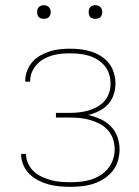

<svg xmlns="http://www.w3.org/2000/svg" viewBox="-20 -717 540 745"><path d="M253 8Q232 8 210.5 6Q189 4 168.5 -1.5Q148 -7 128.5 -17Q109 -27 94 -42Q79 -57 70.5 -77Q62 -97 62 -118V-120H81V-118Q81 -100 89.5 -82Q98 -64 111.5 -51.5Q125 -39 142.5 -31Q160 -23 178 -18Q196 -13 215 -11.5Q234 -10 253 -10Q273 -10 293 -12Q313 -14 332.5 -20Q352 -26 369.5 -37Q387 -48 399.5 -63.5Q412 -79 418.5 -98.5Q425 -118 425 -138Q425 -158 418.5 -177.5Q412 -197 398.5 -212Q385 -227 367 -236.5Q349 -246 329.5 -251.5Q310 -257 290 -259Q270 -261 250 -261H197V-279H250Q268 -279 286.5 -281Q305 -283 322.5 -288Q340 -293 356.5 -302Q373 -311 385 -324.5Q397 -338 403 -356Q409 -374 409 -392Q409 -411 403.5 -429Q398 -447 386.5 -461Q375 -475 359 -485Q343 -495 325.5 -500.5Q308 -506 289.5 -508Q271 -510 253 -510Q235 -510 217.5 -508.5Q200 -507 183 -502Q166 -497 150.5 -488.5Q135 -480 123 -467Q111 -454 104 -437.5Q97 -421 97 -403V-400H78V-404Q78 -424 85.5 -443Q93 -462 106 -477Q119 -492 137 -502Q155 -512 174 -518Q193 -524 213 -526Q233 -528 253 -528Q274 -528 294.5 -525.5Q315 -523 335 -516.5Q355 -510 373 -498.5Q391 -487 403.5 -470.5Q416 -454 422 -433.5Q428 -413 428 -393Q428 -371 421 -349.5Q414 -328 399 -312Q384 -296 364 -286Q344 -276 323 -271Q347 -265 369.5 -255Q392 -245 409.5 -227.5Q427 -210 435.5 -186Q444 -162 444 -138Q444 -115 437.5 -93Q431 -71 417 -53.5Q403 -36 383.5 -23.5Q364 -11 342.5 -4Q321 3 298 5.5Q275 8 253 8ZM350 -644Q345 -644 339.5 -645.5Q334 -647 330.5 -650.5Q327 -654 325.5 -659.5Q324 -665 324 -670Q324 -675 325.5 -680.5Q327 -686 330.5 -689.5Q334 -693 339.5 -695Q345 -697 350 -697Q355 -697 360.5 -695Q366 -693 369.5 -689.5Q373 -686 375 -680.5Q377 -675 377 -670Q377 -665 375 -659.5Q373 -654 369.5 -650.5Q366 -647 360.5 -645.5Q355 -644 350 -644ZM150 -644Q145 -644 139.5 -645.5Q134 -647 130.5 -650.5Q127 -654 125.5 -659.5Q124 -665 124 -670Q124 -675 125.5 -680.5Q127 -686 130.5 -689.5Q134 -693 139.5 -695Q145 -697 150 -697Q155 -697 160.5 -695Q166 -693 169.5 -689.5Q173 -686 175 -680.5Q177 -675 177 -670Q177 -665 175 -659.5Q173 -654 169.5 -650.5Q166 -647 160.5 -645.5Q155 -644 150 -644Z"/></svg>

Font: Iosevka Term Curly Thin
Style: Regular
Weight: 100
Designer: Belleve Invis
Foundry: Belleve Invis
Version: Version 32.3.0